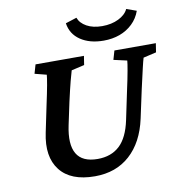

<svg xmlns="http://www.w3.org/2000/svg" viewBox="-85 -840 876 927"><g transform="rotate(-10 353.5 -376.0)"><path d="M117.2 -573.2H354.5L347.7 -529.3L284.2 -514.6Q280.3 -502.9 270.5 -465.3Q260.7 -427.7 247.1 -367.2L223.6 -256.8Q204.1 -165 231.4 -118.2Q258.8 -71.3 334 -71.3Q400.4 -71.3 441.9 -109.9Q483.4 -148.4 501 -232.4L529.3 -367.2Q543 -429.7 549.3 -465.3Q555.7 -501 556.6 -514.6L491.2 -529.3L503.9 -573.2H707L700.2 -529.3L636.7 -514.6Q632.8 -502.9 624 -465.3Q615.2 -427.7 601.6 -367.2L571.3 -226.6Q546.9 -114.3 478.5 -52.7Q410.2 8.8 306.6 8.8Q188.5 8.8 136.2 -58.1Q84 -125 108.4 -240.2L134.8 -367.2Q148.4 -429.7 154.8 -465.3Q161.1 -501 162.1 -514.6L104.5 -529.3ZM594.7 -760.7 643.6 -743.2Q630.9 -707 604 -681.2Q577.1 -655.3 541 -642.1Q504.9 -628.9 461.9 -628.9Q393.6 -628.9 348.6 -659.2Q303.7 -689.5 295.9 -743.2L350.6 -760.7Q360.4 -733.4 391.1 -716.3Q421.9 -699.2 466.8 -699.2Q512.7 -699.2 547.4 -716.3Q582 -733.4 594.7 -760.7Z"/></g></svg>

Font: Crimson Pro SemiBold
Style: Italic
Weight: 600
Italic angle: -12°
Designer: Jacques Le Bailly
Foundry: Baron von Fonthausen
Version: Version 1.003